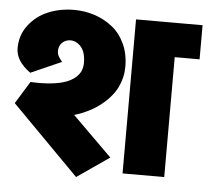

<svg xmlns="http://www.w3.org/2000/svg" viewBox="-51 -716 874 807"><g transform="rotate(5 386.5 -312.5)"><path d="M15.1 -250 73.2 -344.2Q122.1 -341.8 160.2 -345.9Q198.2 -350.1 222.4 -359.1Q246.6 -368.2 262 -381.6Q277.3 -395 283.7 -410.4Q290 -425.8 290 -443.8Q290 -487.8 270.8 -510.5Q251.5 -533.2 226.1 -533.2Q205.6 -533.2 191.2 -519.8Q176.8 -506.3 176.8 -483.9Q176.8 -472.7 181.4 -463.6Q186 -454.6 198.2 -439.9L68.8 -382.8Q6.8 -426.8 6.8 -481Q6.8 -537.1 39.6 -579.3Q72.3 -621.6 122.1 -641.8Q171.9 -662.1 230 -662.1Q274.9 -662.1 315.9 -648.7Q356.9 -635.3 390.6 -609.1Q424.3 -583 444.6 -540Q464.8 -497.1 464.8 -442.9Q464.8 -397.9 445.1 -356.7Q425.3 -315.4 379.9 -278.8Q334.5 -242.2 268.1 -222.2L435.1 -57.1L298.8 37.1ZM492.2 4.9V-645H772.9V-501H668V4.9Z"/></g></svg>

Font: LT Superior Black
Style: Regular
Weight: 900
Designer: Daniel Lyons
Foundry: LyonsType
Version: Version 2.005